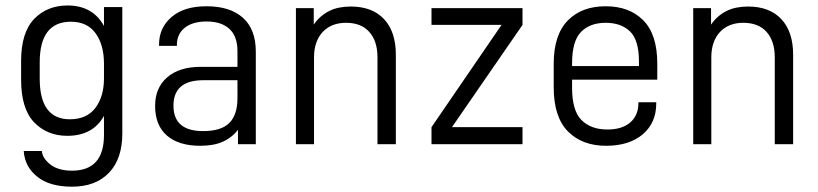

<svg xmlns="http://www.w3.org/2000/svg" viewBox="-20 -537 3048 715"><path d="M120.1 122.1Q72.3 85 68.4 25.4H135.7Q137.7 42 147 54.7Q156.2 67.4 170.9 78.1Q200.2 98.6 248 98.6Q367.2 98.6 367.2 -34.2V-105.5Q346.7 -68.4 312.5 -49.8Q278.3 -31.2 230.5 -31.2Q156.2 -31.2 107.4 -81.1Q58.6 -131.8 58.6 -240.2V-309.6Q58.6 -416 107.4 -466.8Q156.2 -516.6 231.4 -516.6Q325.2 -516.6 367.2 -440.4V-510.7H435.5V-40Q435.5 53.7 386.7 105.5Q336.9 158.2 248 158.2Q166 158.2 120.1 122.1ZM335 -134.8Q367.2 -177.7 367.2 -245.1V-299.8Q367.2 -370.1 335.9 -413.1Q304.7 -456.1 244.1 -456.1Q127.9 -456.1 127.9 -304.7V-244.1Q127.9 -92.8 240.2 -92.8Q302.7 -92.8 335 -134.8Z M884.8 -470.7Q932.6 -427.7 932.6 -344.7V0H866.2V-53.7Q843.8 -24.4 808.6 -8.8Q775.4 5.9 725.6 5.9Q645.5 5.9 601.6 -32.2Q557.6 -70.3 557.6 -142.6Q557.6 -210 602.5 -249Q647.5 -288.1 727.5 -288.1H864.3V-345.7Q864.3 -401.4 835 -428.7Q804.7 -457 750 -457Q697.3 -457 668 -433.6Q638.7 -410.2 638.7 -369.1V-366.2H572.3V-371.1Q572.3 -434.6 620.1 -474.6Q666 -513.7 749 -513.7Q836.9 -513.7 884.8 -470.7ZM834 -79.1Q864.3 -109.4 864.3 -171.9V-238.3H737.3Q626 -238.3 626 -143.6Q626 -48.8 736.3 -48.8Q803.7 -48.8 834 -79.1Z M1082 -506.8H1148.4V-445.3Q1169.9 -477.5 1206.1 -496.1Q1223.6 -504.9 1244.1 -508.8Q1264.6 -512.7 1286.1 -512.7Q1366.2 -512.7 1410.2 -465.8Q1454.1 -418.9 1454.1 -333V0H1385.7V-323.2Q1385.7 -384.8 1354.5 -418.9Q1324.2 -452.1 1268.6 -452.1Q1214.8 -452.1 1182.6 -418.9Q1149.4 -383.8 1149.4 -323.2V0H1082Z M1925.8 -444.3 1663.1 -63.5H1925.8V0H1586.9V-63.5L1847.7 -444.3H1586.9V-506.8H1925.8Z M2110.4 -240.2V-210Q2110.4 -125 2145.5 -89.8Q2180.7 -54.7 2242.2 -54.7Q2296.9 -54.7 2327.1 -81.1Q2357.4 -107.4 2357.4 -153.3V-156.2H2423.8V-151.4Q2423.8 -80.1 2374 -37.1Q2323.2 5.9 2237.3 5.9Q2148.4 5.9 2095.7 -46.9Q2042 -100.6 2042 -211.9V-299.8Q2042 -408.2 2095.7 -461.9Q2147.5 -513.7 2235.4 -513.7Q2323.2 -513.7 2375 -461.9Q2427.7 -409.2 2427.7 -299.8V-240.2ZM2144.5 -418.9Q2110.4 -384.8 2110.4 -301.8V-291H2359.4V-308.6Q2359.4 -387.7 2326.2 -419.9Q2293 -452.1 2235.4 -452.1Q2177.7 -452.1 2144.5 -418.9Z M2561.5 -506.8H2627.9V-445.3Q2649.4 -477.5 2685.5 -496.1Q2703.1 -504.9 2723.6 -508.8Q2744.1 -512.7 2765.6 -512.7Q2845.7 -512.7 2889.6 -465.8Q2933.6 -418.9 2933.6 -333V0H2865.2V-323.2Q2865.2 -384.8 2834 -418.9Q2803.7 -452.1 2748 -452.1Q2694.3 -452.1 2662.1 -418.9Q2628.9 -383.8 2628.9 -323.2V0H2561.5Z"/></svg>

Font: Dinish
Style: Regular
Weight: 400
Designer: Bert Driehuis
Foundry: Playbeing
Version: Version 3.006; git-39231f3c-release